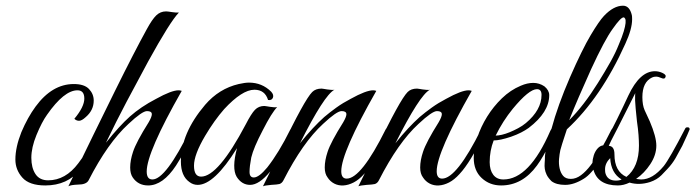

<svg xmlns="http://www.w3.org/2000/svg" viewBox="-20 -647 2441 674"><path d="M241 -230Q276 -272 276 -301Q276 -330 252 -330Q205 -330 145 -244Q127 -219 108 -173Q90 -129 90 -93Q90 -58 104.5 -36Q119 -14 149 -14Q210 -14 255 -74Q278 -104 291 -127Q303 -148 324 -190Q331 -204 336 -201.5Q341 -199 341 -194Q341 -191 327 -161Q314 -133 300.5 -108Q287 -83 262 -52Q217 4 139 4Q83 4 58.5 -23.5Q34 -51 34 -87Q34 -130 55 -183Q66 -209 78.5 -231.5Q91 -254 105 -273Q163 -352 239 -352Q276 -352 292.5 -334.5Q309 -317 309 -294Q309 -260 281 -236Q267 -223 257.5 -223Q248 -223 241 -230Z M495 -45Q495 -17 515 -17Q562 -17 648 -193Q655 -207 660.5 -204Q666 -201 666 -196Q666 -191 654 -167Q643 -144 631.5 -122.5Q620 -101 598 -66Q552 4 500 4Q465 4 446 -24Q437 -37 437 -59Q437 -84 447 -114Q458 -148 502 -218Q513 -237 513 -246Q513 -257 496 -257Q479 -257 431 -212Q358 -145 291 -14Q283 1 254 1Q228 2 220 7Q316 -191 384 -328.5Q452 -466 495 -544Q514 -579 528.5 -593Q543 -607 563 -607Q568 -607 584 -604.5Q600 -602 608 -603Q577 -571 500 -431Q462 -361 424.5 -290Q387 -219 352 -146Q400 -206 436 -238Q474 -272 528 -300Q582 -330 607 -330Q612 -330 618 -328Q495 -112 495 -45Z M871 -24Q889 -24 918 -59Q959 -111 999 -192Q1003 -200 1008 -202Q1016 -205 1016 -196Q1016 -191 1013 -184Q921 2 858 2Q829 2 811 -26Q793 -56 812 -127Q732 2 674 2Q658 2 645 -8Q615 -29 615 -80Q615 -179 700 -279Q749 -336 818 -352Q840 -357 854 -357Q900 -357 932 -325Q942 -314 938 -304Q934 -294 921 -296Q910 -332 873 -332Q830 -332 767 -264Q732 -224 700 -170Q661 -104 661 -65.5Q661 -27 686 -27Q746 -27 843 -211Q862 -248 875 -261.5Q888 -275 908 -275Q910 -275 915.5 -274Q921 -273 928 -272Q935 -271 942 -270.5Q949 -270 953 -271Q934 -252 902 -189Q870 -128 862 -94Q856 -63 856 -43.5Q856 -24 871 -24Z M1301 -328Q1178 -112 1178 -46Q1178 -20 1197 -20Q1248 -20 1334 -193Q1339 -202 1343.5 -203Q1348 -204 1350 -201Q1352 -198 1352 -192.5Q1352 -187 1348 -184Q1322 -130 1299.5 -93Q1277 -56 1258 -36Q1240 -16 1221.5 -6.5Q1203 3 1185.5 4Q1168 5 1153.5 -2.5Q1139 -10 1130 -24Q1120 -37 1120 -59Q1120 -84 1130 -114Q1141 -148 1185 -218Q1196 -237 1196 -246Q1196 -257 1179 -257Q1162 -257 1114 -212Q1043 -147 975 -14Q970 -4 961 -1Q953 1 932 2Q909 4 903 7Q911 -9 927 -41.5Q943 -74 966 -124Q1049 -297 1076 -324Q1088 -336 1109 -336Q1111 -336 1116.5 -335Q1122 -334 1129 -333Q1136 -332 1143 -331.5Q1150 -331 1154 -332Q1118 -313 1033 -144Q1056 -173 1077.5 -196Q1099 -219 1118 -236Q1138 -253 1161 -269.5Q1184 -286 1211 -300Q1265 -330 1290 -330Q1295 -330 1301 -328Z M1636 -328Q1513 -112 1513 -46Q1513 -20 1532 -20Q1583 -20 1669 -193Q1674 -202 1678.5 -203Q1683 -204 1685 -201Q1687 -198 1687 -192.5Q1687 -187 1683 -184Q1657 -130 1634.5 -93Q1612 -56 1593 -36Q1575 -16 1556.5 -6.5Q1538 3 1520.5 4Q1503 5 1488.5 -2.5Q1474 -10 1465 -24Q1455 -37 1455 -59Q1455 -84 1465 -114Q1476 -148 1520 -218Q1531 -237 1531 -246Q1531 -257 1514 -257Q1497 -257 1449 -212Q1378 -147 1310 -14Q1305 -4 1296 -1Q1288 1 1267 2Q1244 4 1238 7Q1246 -9 1262 -41.5Q1278 -74 1301 -124Q1384 -297 1411 -324Q1423 -336 1444 -336Q1446 -336 1451.5 -335Q1457 -334 1464 -333Q1471 -332 1478 -331.5Q1485 -331 1489 -332Q1453 -313 1368 -144Q1391 -173 1412.5 -196Q1434 -219 1453 -236Q1473 -253 1496 -269.5Q1519 -286 1546 -300Q1600 -330 1625 -330Q1630 -330 1636 -328Z M1713 -154Q1699 -118 1699 -78Q1699 -50 1711.5 -33.5Q1724 -17 1747 -17Q1838 -17 1912 -188Q1919 -203 1929 -202Q1933 -201 1933 -197Q1933 -195 1910 -144Q1887 -96 1865 -66Q1814 4 1739 4Q1699 4 1671 -22Q1643 -48 1643 -93Q1643 -126 1655.5 -164Q1668 -202 1690 -237.5Q1712 -273 1742 -302Q1772 -331 1808 -346Q1831 -356 1852 -356Q1873 -356 1891 -344Q1908 -330 1908 -313Q1908 -253 1836 -198Q1825 -190 1809.5 -182Q1794 -174 1774 -167Q1735 -154 1713 -154ZM1881 -314Q1881 -334 1865 -334Q1837 -334 1780 -265Q1745 -222 1720 -171Q1729 -171 1742 -174Q1755 -177 1769.5 -183Q1784 -189 1799 -197Q1814 -205 1826 -215Q1881 -261 1881 -314Z M1984 -19Q2002 -19 2019.5 -32Q2037 -45 2054 -67.5Q2071 -90 2089 -121.5Q2107 -153 2126 -191Q2134 -205 2141 -202Q2146 -197 2143 -191L2130 -163L2116 -133Q2114 -129 2110 -121Q2106 -113 2100.5 -103.5Q2095 -94 2089.5 -85.5Q2084 -77 2080 -71Q2072 -61 2057.5 -44.5Q2043 -28 2030 -20Q1995 2 1964 2Q1933 2 1916 -11Q1904 -23 1899 -33.5Q1894 -44 1892.5 -54Q1891 -64 1892 -75Q1893 -86 1893 -99Q1896 -131 1905 -161Q1910 -176 1912.5 -184.5Q1915 -193 1916 -195Q1938 -277 1981 -376Q2024 -474 2053.5 -523.5Q2083 -573 2100 -591Q2134 -627 2167 -627Q2190 -627 2198 -594Q2199 -590 2199 -579Q2199 -545 2175 -493Q2090 -304 1970 -193Q1969 -189 1961 -165.5Q1953 -142 1947 -120Q1944 -106 1942.5 -89Q1941 -72 1944.5 -56Q1948 -40 1957 -29.5Q1966 -19 1984 -19ZM2169 -586Q2159 -586 2131 -546Q2103 -508 2055 -404Q2032 -353 2012.5 -308Q1993 -263 1978 -225Q2004 -251 2029 -283.5Q2054 -316 2079 -356Q2104 -396 2122.5 -429Q2141 -462 2152 -490Q2164 -518 2169.5 -536.5Q2175 -555 2176 -566Q2177 -577 2174.5 -581.5Q2172 -586 2169 -586Z M2213 -19Q2220 -18 2224.5 -17.5Q2229 -17 2231 -17Q2271 -17 2310 -64Q2330 -89 2385 -195Q2387 -200 2392 -200Q2401 -201 2401 -193Q2399 -187 2392.5 -173Q2386 -159 2375 -135Q2363 -112 2351.5 -92Q2340 -72 2323 -54L2302 -32Q2286 -16 2262 -8Q2224 4 2190 -6Q2169 4 2149 4Q2078 4 2063 -52Q2059 -60 2059.5 -74Q2060 -88 2064.5 -102Q2069 -116 2078 -126Q2087 -136 2099 -137Q2125 -186 2146.5 -229.5Q2168 -273 2186 -312Q2226 -397 2279 -397Q2293 -397 2306.5 -390.5Q2320 -384 2316 -376Q2313 -368 2302 -373Q2291 -378 2283 -378Q2275 -378 2269 -375Q2235 -359 2235 -306Q2235 -278 2243 -260Q2251 -242 2261 -221Q2284 -167 2284 -136Q2284 -103 2263 -71Q2242 -39 2213 -19ZM2179 -26Q2223 -61 2223 -136Q2223 -152 2221.5 -173Q2220 -194 2216 -221Q2213 -248 2211.5 -265.5Q2210 -283 2209.5 -294Q2209 -305 2209.5 -311Q2210 -317 2210 -320Q2172 -244 2148.5 -198Q2125 -152 2116 -135Q2137 -135 2137 -105Q2137 -45 2179 -26ZM2104 -53Q2104 -45 2105 -40Q2112 -13 2142 -13Q2155 -13 2162 -17Q2125 -39 2122 -92Q2104 -74 2104 -53Z"/></svg>

Font: #9Slide05 Great Vibes
Style: Regular
Weight: 400
Designer: Robert E. Leuschke
Foundry: Robert E. Leuschke
Version: Version 1.001